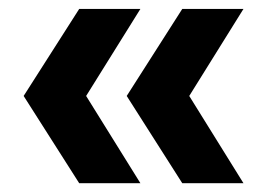

<svg xmlns="http://www.w3.org/2000/svg" viewBox="-20 -481 600 432"><path d="M295.9 -460.9 173.8 -265.1 295.9 -68.8H158.2L33.2 -265.1L158.2 -460.9ZM265.1 -265.1 390.1 -460.9H527.8L405.8 -265.1L527.8 -68.8H390.1Z"/></svg>

Font: Human Sans
Style: Bold
Weight: 700
Designer: Tim Radville
Foundry: Continuum
Version: Version 1.000;FEAKit 1.0